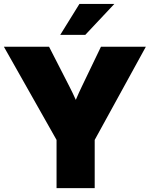

<svg xmlns="http://www.w3.org/2000/svg" viewBox="-20 -968 770 988"><path d="M271 0V-248L0 -727.5H232.4L336.9 -523.4Q345.7 -506.3 354 -489Q362.3 -471.7 370.1 -454.1Q377.4 -471.7 385.3 -489Q393.1 -506.3 401.4 -523.4L499.5 -727.5H730.5L467.3 -248V0ZM290 -788.6 388.7 -947.8H568.4L418.9 -788.6Z"/></svg>

Font: Inter Display Black
Style: Regular
Weight: 900
Designer: Rasmus Andersson
Foundry: rsms
Version: Version 4.000;git-a52131595